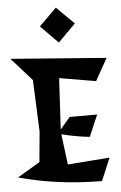

<svg xmlns="http://www.w3.org/2000/svg" viewBox="-71 -1084 718 1139"><g transform="rotate(-5 287.5 -514.5)"><path d="M-5 -55 130 -135V-145L146 -315L133 -623L11 -760L580 -716L506 -584L289 -621L272 -316L331 -386H495L440 -258Q426 -259 405 -262Q384 -265 361 -269Q338 -273 314.5 -278Q291 -283 273 -288L296 -106L546 -125L489 10Q338 8 218.5 -9Q99 -26 -5 -55ZM202 -936 306 -1039 410 -936 306 -831Z"/></g></svg>

Font: Trickster
Style: Regular
Weight: 400
Designer: Jean-Baptiste Morizot
Foundry: Jean-Baptiste Morizot
Version: Version 2.000;PS 2.0;hotconv 1.0.88;makeotf.lib2.5.647800